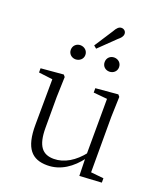

<svg xmlns="http://www.w3.org/2000/svg" viewBox="-160 -992 962 1114"><g transform="rotate(20 321.5 -434.5)"><path d="M207 -620C231 -620 253 -637 253 -663C253 -690 231 -707 207 -707C184 -707 163 -690 163 -663C163 -637 184 -620 207 -620ZM282 -733 299 -719 397 -814C414 -828 425 -840 425 -856C425 -873 411 -883 397 -883C381 -883 369 -871 356 -847ZM416 -620C440 -620 461 -637 461 -663C461 -690 440 -707 416 -707C392 -707 372 -690 372 -663C372 -637 392 -620 416 -620ZM263 14C345 14 412 -33 464 -103H482L463 -137C412 -71 350 -34 286 -34C217 -34 180 -74 180 -188V-377L184 -502L174 -514L35 -502V-476L140 -463L121 -478L119 -185C118 -37 169 14 263 14ZM460 8 596 0V-27L517 -35V-377L521 -502L511 -514L373 -502V-475L458 -467L457 -117V-116Z"/></g></svg>

Font: Source Han Serif TW VF
Style: Regular
Weight: 250
Designer: Ryoko NISHIZUKA 西塚涼子 (kana & ideographs); Frank Grießhammer (Latin, Greek & Cyrillic); Wenlong ZHANG 张文龙 (bopomofo); San
Foundry: Adobe
Version: Version 2.002;hotconv 1.1.0;makeotfexe 2.6.0